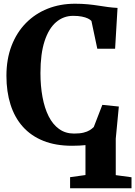

<svg xmlns="http://www.w3.org/2000/svg" viewBox="-20 -771 726 1030"><path d="M356 239V179.5L438.5 168V7.5Q423.5 9 405.8 10Q388 11 366.5 11Q278.5 11 212.5 -15.5Q146.5 -42 102.5 -91.2Q58.5 -140.5 36.5 -209.8Q14.5 -279 14.5 -364Q14.5 -454 42 -525.5Q69.5 -597 119.2 -647.5Q169 -698 236 -724.5Q303 -751 382.5 -751Q420 -751 450.8 -748Q481.5 -745 508 -740.8Q534.5 -736.5 559.5 -733.2Q584.5 -730 610.5 -728.5L597.5 -509.5H502L470.5 -658.5Q464.5 -665.5 451.8 -671.8Q439 -678 419.2 -682Q399.5 -686 372.5 -686Q320.5 -686 281 -652.2Q241.5 -618.5 219.2 -550.5Q197 -482.5 197 -379.5Q197 -310 208 -250.5Q219 -191 241 -147.2Q263 -103.5 297 -79Q331 -54.5 377 -54.5Q408 -54.5 428.2 -59.5Q448.5 -64.5 461.2 -72.5Q474 -80.5 483 -89.5L529 -208.5L617.5 -199.5L601 -27V168.5L685.5 180V239Z"/></svg>

Font: Merriweather 28pt ExtraBold
Style: Regular
Weight: 800
Version: Version 2.100